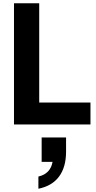

<svg xmlns="http://www.w3.org/2000/svg" viewBox="-20 -765 587 1180"><path d="M66 -745H221V-135H536V0H66ZM303 230H236V80H386V167Q386 262 343 320Q300 378 216 395V320Q290 303 303 230Z"/></svg>

Font: Eudoxus Sans ExtraBold
Style: Regular
Weight: 800
Designer: Stijn de Vries
Foundry: tokotype
Version: Version 2.005